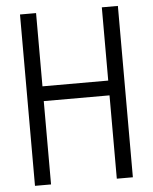

<svg xmlns="http://www.w3.org/2000/svg" viewBox="-55 -846 711 893"><g transform="rotate(-5 300.0 -400.0)"><path d="M454 0V-800H529V0ZM72 0V-800H147V0ZM101 -389V-458H500V-389Z"/></g></svg>

Font: Victor Mono Thin
Style: Regular
Weight: 400
Monospace: yes
Version: Version 1.561;gftools[0.9.30]